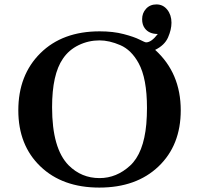

<svg xmlns="http://www.w3.org/2000/svg" viewBox="-20 -839 904 870"><path d="M63 -339Q63 -499 163 -598Q263 -697 431 -697H432Q493 -697 540.5 -684.5Q588 -672 612.5 -659.5Q637 -647 642 -647Q666 -647 695 -685Q655 -685 636 -711Q624 -727 624 -752Q624 -780 642 -799.5Q660 -819 689 -819Q719 -819 738 -795Q757 -771 757 -736Q757 -705 741.5 -669.5Q726 -634 683 -613Q799 -508 799 -339Q799 -181 698.5 -85Q598 11 430 11Q263 11 163 -85Q63 -181 63 -339ZM216 -353Q216 -166 291 -90Q349 -32 431 -32Q508 -32 569.5 -88.5Q631 -145 643 -277Q646 -313 646 -350Q646 -484 608 -553Q575 -613 525 -634.5Q475 -656 431 -656Q381 -656 336.5 -634.5Q292 -613 265 -573Q216 -502 216 -353Z"/></svg>

Font: CMU Serif
Style: Bold
Weight: 700
Version: Version 0.7.0